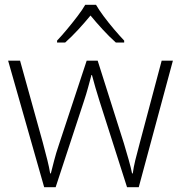

<svg xmlns="http://www.w3.org/2000/svg" viewBox="-20 -784 759 804"><path d="M397 -360Q387 -391 379.5 -417.5Q372 -444 365 -470H363Q356 -444 348.5 -416.5Q341 -389 331 -359L213 0H165L14 -530H64L159 -188Q171 -143 178.5 -113Q186 -83 190 -58H193Q199 -81 206.5 -111Q214 -141 228 -182L343 -530H389L499 -183Q510 -146 519 -114.5Q528 -83 533 -58H536Q539 -82 546.5 -113Q554 -144 566 -188L657 -530H704L561 0H512ZM382 -764Q394 -743 414.5 -715.5Q435 -688 458 -661Q481 -634 500 -614V-606H465Q438 -630 410 -660.5Q382 -691 359 -719Q336 -691 308 -660.5Q280 -630 253 -606H219V-614Q238 -634 260.5 -661Q283 -688 304 -715.5Q325 -743 337 -764Z"/></svg>

Font: Noto Kufi Arabic ExtraLight
Style: Regular
Weight: 200
Designer: Monotype Design Team, David Williams, Khaled Hosny
Foundry: Google LLC
Version: Version 2.109; ttfautohint (v1.8.4.7-5d5b)